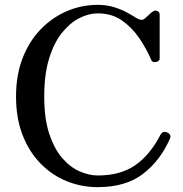

<svg xmlns="http://www.w3.org/2000/svg" viewBox="-20 -758 751 790"><path d="M382 12Q315 12 254.5 -12.5Q194 -37 147 -85Q100 -133 73 -202Q46 -271 46 -361Q46 -450 73.5 -520Q101 -590 148.5 -638.5Q196 -687 256 -712.5Q316 -738 382 -738Q419 -738 449.5 -728.5Q480 -719 503.5 -706Q527 -693 541 -684Q564 -670 576 -682Q583 -688 592.5 -697Q602 -706 608 -710Q617 -717 627 -713Q637 -709 637 -697V-518Q637 -506 622.5 -503Q608 -500 603 -510Q583 -557 553 -601Q523 -645 481.5 -674Q440 -703 382 -703Q345 -703 306.5 -683.5Q268 -664 235 -623Q202 -582 182 -517Q162 -452 162 -361Q162 -269 183 -206.5Q204 -144 237 -106.5Q270 -69 308.5 -52.5Q347 -36 383 -36Q475 -36 536 -78Q597 -120 640 -203Q650 -221 668 -213Q687 -204 679 -187Q640 -98 569 -43Q498 12 382 12Z"/></svg>

Font: Zen Old Mincho Medium
Style: Regular
Weight: 500
Designer: Yoshimichi Ohira
Foundry: Positype
Version: Version 1.500